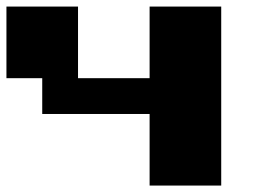

<svg xmlns="http://www.w3.org/2000/svg" viewBox="-20 -576 818 596"><path d="M111.1 -333.3H0V-555.6H222.2V-333.3H444.4V-555.6H666.7V0H444.4V-222.2H111.1Z"/></svg>

Font: Pixeloid Sans
Style: Bold
Weight: 700
Monospace: yes
Designer: GGBot
Version: 0.3